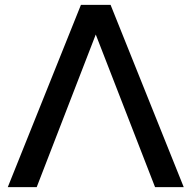

<svg xmlns="http://www.w3.org/2000/svg" viewBox="-20 -770 789 790"><path d="M618 0H736L435 -750H313L12 0H131L374 -628Z"/></svg>

Font: Oakes Medium
Style: Regular
Weight: 500
Designer: Samuel Oakes
Foundry: Samuel Oakes
Version: Version 1.003;PS 001.003;hotconv 1.0.88;makeotf.lib2.5.64775